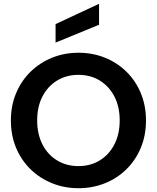

<svg xmlns="http://www.w3.org/2000/svg" viewBox="-20 -985 827 1012"><path d="M393.4 7Q319.7 7 255 -19Q190.4 -45 141.4 -92.5Q92.4 -140 64.9 -205.5Q37.4 -271 37.4 -350.1Q37.4 -428.3 64.9 -493.9Q92.4 -559.5 141.4 -607.3Q190.4 -655 255 -681Q319.7 -707 393.4 -707Q468.2 -707 532.8 -681Q597.5 -655 646.2 -607.3Q695 -559.5 722.2 -493.9Q749.5 -428.3 749.5 -350.1Q749.5 -271 722 -205.5Q694.5 -140 646 -92.5Q597.5 -45 532.8 -19Q468.2 7 393.4 7ZM393.2 -109.5Q457.3 -109.5 506.2 -139.7Q555.1 -169.9 583 -224Q610.9 -278.2 610.9 -350.3Q610.9 -422.3 583 -476.2Q555.1 -530.1 506.2 -560.3Q457.3 -590.5 393.2 -590.5Q330 -590.5 280.7 -560.3Q231.3 -530.1 203.6 -476.2Q175.9 -422.3 175.9 -350.3Q175.9 -278.2 203.6 -224Q231.3 -169.9 280.7 -139.7Q330 -109.5 393.2 -109.5ZM272.9 -760.5V-857.8L502.1 -964.9V-854.5Z"/></svg>

Font: Envelope Sans Variable
Style: Regular
Weight: 500
Designer: Andreas Rasmussen / Norman Anderson
Foundry: mail.de GmbH
Version: Version 1.150